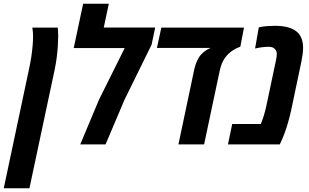

<svg xmlns="http://www.w3.org/2000/svg" viewBox="-75 -780 1671 1037"><path d="M-54.7 236.8 82.5 -410.6Q89.8 -444.3 94.5 -475.8Q99.1 -507.3 101.3 -534.4Q103.5 -561.5 103.5 -581.5Q103.5 -587.9 103.3 -595.7Q103 -603.5 102.1 -612.5Q101.1 -621.6 99.6 -630.9H236.8Q237.8 -621.1 238.5 -609.6Q239.3 -598.1 239.3 -585.9Q239.3 -564 237.5 -534.7Q235.8 -505.4 231.7 -471.9Q227.5 -438.5 220.7 -405.8L84 236.8Z M358.4 0 460 -242.2 598.6 -520.5H323.2L374 -759.8H512.7L485.4 -631.3H763.2L743.7 -538.6L597.2 -240.7L495.1 0Z M888.7 0 974.6 -406.7Q979 -428.2 988.5 -449.5Q998 -470.7 1010.7 -484.9Q1020.5 -495.6 1032.2 -504.2Q1043.9 -512.7 1057.1 -518.6L1062.5 -521H772.5L796.4 -630.9H1242.7L1223.1 -527.8Q1206.5 -522 1191.2 -513.4Q1175.8 -504.9 1161.1 -491.2Q1143.1 -474.6 1131.1 -452.9Q1119.1 -431.2 1111.8 -398.4L1027.3 0Z M1156.2 0 1179.2 -110.4H1333.5Q1341.3 -128.4 1349.1 -153.3Q1356.9 -178.2 1362.8 -204.6L1415.5 -454.1Q1417.5 -463.4 1418.7 -472.4Q1419.9 -481.4 1419.9 -489.3Q1419.9 -496.1 1418 -502.2Q1416 -508.3 1411.6 -512.7Q1407.2 -519.5 1398.4 -523.4Q1389.6 -527.3 1376 -527.3Q1362.3 -527.3 1344.5 -525.4Q1326.7 -523.4 1302.7 -518.1L1322.8 -632.3Q1342.8 -637.2 1366.2 -638.9Q1389.6 -640.6 1409.2 -640.6Q1454.6 -640.6 1485.8 -630.9Q1517.1 -621.1 1535.6 -601.6Q1548.8 -586.9 1555.4 -566.9Q1562 -546.9 1562 -521.5Q1562 -506.3 1559.6 -487.3Q1557.1 -468.3 1553.2 -449.2L1496.6 -180.2Q1490.2 -151.4 1481.4 -120.6Q1472.7 -89.8 1463.1 -63.5Q1453.6 -37.1 1445.8 -21.5L1436 0Z"/></svg>

Font: Open Sans SemiCondensed
Style: Bold Italic
Weight: 700
Width: 4
Italic angle: -12°
Designer: Monotype Design Team
Foundry: Monotype Imaging Inc.
Version: Version 3.003